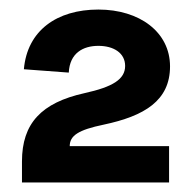

<svg xmlns="http://www.w3.org/2000/svg" viewBox="-20 -732 404 402"><path d="M26 -394V-350H334V-426H126C126 -448 144 -460 197 -471C282 -489 336 -521 336 -593C336 -665 272 -712 186 -712C99 -712 37 -668 30 -587L124 -580C126 -621 154 -636 186 -636C218 -636 242 -621 242 -594C242 -566 216 -550 157 -537C67 -517 26 -474 26 -394Z"/></svg>

Font: Meta Space
Style: Bold
Weight: 700
Designer: Meta Pool / Florian Karsten
Foundry: Meta Pool / Florian Karsten
Version: Version 2.000;Glyphs 3.1.1 (3137)